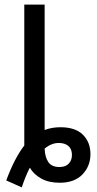

<svg xmlns="http://www.w3.org/2000/svg" viewBox="-20 -780 421 830"><path d="M74 30 7 0Q43 -97 85 -151V-760H173V-218Q204 -230 241 -230Q306 -230 338.5 -197.5Q371 -165 371 -114Q371 -62 336.5 -26Q302 10 238 10Q191 10 158.5 -8Q126 -26 109 -55Q100 -38 91 -16Q82 6 74 30ZM237 -58Q264 -58 277.5 -73Q291 -88 291 -110Q291 -136 275.5 -149Q260 -162 234 -162Q203 -162 173 -138Q174 -102 188.5 -80Q203 -58 237 -58Z"/></svg>

Font: BC Sans
Style: Regular
Weight: 400
Designer: Monotype Design Team
Province of B.C.
Foundry: Monotype Imaging Inc.
Version: Version 2.000;GOOG;noto-source:20170915:90ef993387c0